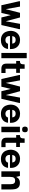

<svg xmlns="http://www.w3.org/2000/svg" viewBox="1794 -2422 637 4266"><g transform="rotate(90 2113.0 -288.5)"><path d="M96 0 7 -394V-414H126L182 -101H184L264 -414H367L451 -101H453L509 -414H627V-394L536 0H368L317 -205H315L267 0Z M873 10Q800 10 754.5 -20Q709 -50 688 -98Q667 -146 665 -198Q664 -263 689 -312Q714 -361 760.5 -388Q807 -415 869 -415Q926 -415 971 -391Q1016 -367 1042 -322.5Q1068 -278 1069 -217Q1069 -216 1069 -206Q1069 -196 1069 -191H780Q780 -140 804.5 -115Q829 -90 870 -90Q904 -90 925.5 -106Q947 -122 951 -148H1068Q1064 -105 1041 -68.5Q1018 -32 976 -11Q934 10 873 10ZM782 -242H948Q948 -246 946 -258Q944 -270 936 -283.5Q928 -297 911.5 -307Q895 -317 866 -317Q838 -317 821 -308Q804 -299 796 -285.5Q788 -272 785 -259.5Q782 -247 782 -242Z M1156 0V-563H1273V0Z M1507 0Q1453 0 1423 -26Q1393 -52 1393 -116V-341H1506V-93H1602V0ZM1334 -329V-412Q1353 -412 1367.5 -415.5Q1382 -419 1391.5 -429Q1401 -439 1405.5 -460.5Q1410 -482 1410 -517H1506V-412H1599V-329Z M1735 0 1646 -394V-414H1765L1821 -101H1823L1903 -414H2006L2090 -101H2092L2148 -414H2266V-394L2175 0H2007L1956 -205H1954L1906 0Z M2512 10Q2439 10 2393.5 -20Q2348 -50 2327 -98Q2306 -146 2304 -198Q2303 -263 2328 -312Q2353 -361 2399.5 -388Q2446 -415 2508 -415Q2565 -415 2610 -391Q2655 -367 2681 -322.5Q2707 -278 2708 -217Q2708 -216 2708 -206Q2708 -196 2708 -191H2419Q2419 -140 2443.5 -115Q2468 -90 2509 -90Q2543 -90 2564.5 -106Q2586 -122 2590 -148H2707Q2703 -105 2680 -68.5Q2657 -32 2615 -11Q2573 10 2512 10ZM2421 -242H2587Q2587 -246 2585 -258Q2583 -270 2575 -283.5Q2567 -297 2550.5 -307Q2534 -317 2505 -317Q2477 -317 2460 -308Q2443 -299 2435 -285.5Q2427 -272 2424 -259.5Q2421 -247 2421 -242Z M2796 0V-412H2917V0ZM2856 -461Q2818 -461 2805 -480.5Q2792 -500 2792 -525Q2792 -549 2805 -568Q2818 -587 2856 -587Q2894 -587 2906 -568Q2918 -549 2918 -525Q2918 -500 2906 -480.5Q2894 -461 2856 -461Z M3153 0Q3099 0 3069 -26Q3039 -52 3039 -116V-341H3152V-93H3248V0ZM2980 -329V-412Q2999 -412 3013.5 -415.5Q3028 -419 3037.5 -429Q3047 -439 3051.5 -460.5Q3056 -482 3056 -517H3152V-412H3245V-329Z M3514 10Q3441 10 3395.5 -20Q3350 -50 3329 -98Q3308 -146 3306 -198Q3305 -263 3330 -312Q3355 -361 3401.5 -388Q3448 -415 3510 -415Q3567 -415 3612 -391Q3657 -367 3683 -322.5Q3709 -278 3710 -217Q3710 -216 3710 -206Q3710 -196 3710 -191H3421Q3421 -140 3445.5 -115Q3470 -90 3511 -90Q3545 -90 3566.5 -106Q3588 -122 3592 -148H3709Q3705 -105 3682 -68.5Q3659 -32 3617 -11Q3575 10 3514 10ZM3423 -242H3589Q3589 -246 3587 -258Q3585 -270 3577 -283.5Q3569 -297 3552.5 -307Q3536 -317 3507 -317Q3479 -317 3462 -308Q3445 -299 3437 -285.5Q3429 -272 3426 -259.5Q3423 -247 3423 -242Z M3786 0V-412H3890L3910 -330H3912Q3913 -331 3919 -344Q3925 -357 3939.5 -372.5Q3954 -388 3980 -400Q4006 -412 4046 -412Q4090 -412 4118 -397Q4146 -382 4161 -357.5Q4176 -333 4181.5 -304Q4187 -275 4188 -247.5Q4189 -220 4189 -199V0H4072V-200Q4072 -227 4067 -251Q4062 -275 4045.5 -290.5Q4029 -306 3992 -306Q3956 -306 3938.5 -290Q3921 -274 3915.5 -249.5Q3910 -225 3910 -197V0Z"/></g></svg>

Font: Darker Grotesque Light ExtraBold
Style: Regular
Weight: 800
Version: Version 1.000;gftools[0.9.28]